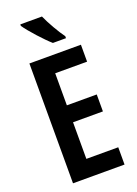

<svg xmlns="http://www.w3.org/2000/svg" viewBox="-173 -1006 765 1075"><g transform="rotate(-20 209.0 -468.5)"><path d="M223 -937H94V-928C120 -889 193 -809 230 -777H308V-789C283 -822 242 -893 223 -937ZM374 0V-103H184V-321H362V-422H184V-613H374V-714H67V0Z"/></g></svg>

Font: Noto Sans Armenian ExtraCondensed SemiBold
Style: Regular
Weight: 600
Width: 2
Designer: Monotype Design Team
Foundry: Monotype Imaging Inc.
Version: Version 2.008